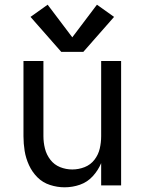

<svg xmlns="http://www.w3.org/2000/svg" viewBox="-20 -790 616 818"><path d="M255 8Q289 8 320.5 -3Q352 -14 375 -39Q398 -64 411 -95V0H496V-530H411V-210Q411 -183 405 -157Q399 -131 382.5 -109.5Q366 -88 340.5 -78Q315 -68 288 -68Q261 -68 236 -78Q211 -88 194.5 -109.5Q178 -131 171.5 -157Q165 -183 165 -210V-530H80V-210Q80 -178 85 -147Q90 -116 103.5 -86.5Q117 -57 139.5 -34.5Q162 -12 193 -2Q224 8 255 8ZM241 -569H335L466 -718L393 -770L288 -631L183 -770L110 -718Z"/></svg>

Font: Iosevka Sparkle
Style: Regular
Weight: 400
Designer: Belleve Invis
Foundry: Belleve Invis
Version: Version 4.5.0; ttfautohint (v1.8.3)